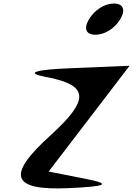

<svg xmlns="http://www.w3.org/2000/svg" viewBox="-20 -1044 791 1089"><path d="M238 -608C485 -562 492 -481 265 -275C14 -48 45 38 371 23C592 13 613 -1 459 -31L256 -71L715 -671L379 -657C176 -649 121 -630 238 -608ZM485 -935C453 -882 468 -847 521 -847C574 -847 630 -882 662 -935C694 -988 679 -1024 626 -1024C573 -1024 517 -988 485 -935Z"/></svg>

Font: Venom Sans
Style: Regular
Weight: 400
Version: Version 1.001